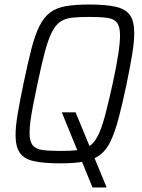

<svg xmlns="http://www.w3.org/2000/svg" viewBox="-20 -716 628 851"><path d="M390 115 254 -218H315L452 113V115ZM249 8Q175 8 131 -1.5Q87 -11 68 -38.5Q49 -66 49 -117Q49 -156 58.5 -212Q68 -268 84 -345Q103 -436 119 -498.5Q135 -561 154.5 -600Q174 -639 201.5 -660Q229 -681 271 -688.5Q313 -696 375 -696Q449 -696 493 -686Q537 -676 556 -649Q575 -622 575 -570Q575 -531 566 -476Q557 -421 541 -343Q522 -253 505.5 -191Q489 -129 470 -89.5Q451 -50 423 -29Q395 -8 353 0Q311 8 249 8ZM249 -47Q293 -47 324 -50.5Q355 -54 376.5 -68.5Q398 -83 414 -114.5Q430 -146 445 -201.5Q460 -257 479 -344Q496 -422 504 -474.5Q512 -527 512 -559Q512 -598 498.5 -615.5Q485 -633 454.5 -637Q424 -641 375 -641Q330 -641 299 -637.5Q268 -634 247 -619.5Q226 -605 210 -573.5Q194 -542 179 -486.5Q164 -431 146 -344Q135 -292 127 -251Q119 -210 115 -180Q111 -150 111 -128Q111 -89 125 -72Q139 -55 169.5 -51Q200 -47 249 -47Z"/></svg>

Font: Saira SemiCondensed Light
Style: Italic
Weight: 300
Width: 4
Italic angle: -12°
Designer: Hector Gatti with collaboration of the Omnibus-Type team
Foundry: Omnibus-Type
Version: Version 1.101